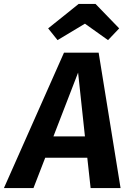

<svg xmlns="http://www.w3.org/2000/svg" viewBox="-67 -961 664 981"><path d="M379 -155H164L104 0H-47L260 -692H437L549 0H396ZM367 -264 332 -590 206 -264ZM179 -816 335 -941H421L542 -816L485 -756L367 -840L227 -756Z"/></svg>

Font: Fira Sans SemiBold
Style: Italic
Weight: 600
Italic angle: -8°
Designer: bBox Type GmbH & Carrois Corporate GbR & Edenspiekermann AG
Foundry: bBox Type GmbH & Carrois Corporate GbR & Edenspiekermann AG
Version: Version 4.301